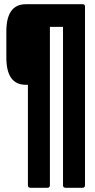

<svg xmlns="http://www.w3.org/2000/svg" viewBox="-20 -703 451 908"><path d="M124 185Q112 185 112 173V-302H102Q10 -302 10 -431V-554Q10 -683 102 -683H372Q382 -683 382 -671V173Q382 185 370 185H290Q278 185 278 173V-576H216V173Q216 185 204 185Z"/></svg>

Font: Sofia Sans Extra Condensed ExtraBold
Style: Regular
Weight: 800
Designer: Botio Nikoltchev, Ani Petrova
Foundry: lettersoup
Version: Version 4.101; ttfautohint (v1.8.4.7-5d5b)